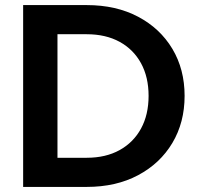

<svg xmlns="http://www.w3.org/2000/svg" viewBox="-20 -735 795 755"><path d="M71 0V-715H320.9Q436.4 -715 522.9 -669.3Q609.5 -623.6 657.7 -543.1Q705.9 -462.6 705.9 -358Q705.9 -253.4 657.7 -172.7Q609.5 -92 522.9 -46Q436.4 0 320.9 0ZM206 -114.6H320.9Q395.8 -114.6 450.4 -144.8Q504.9 -175 534.6 -229.6Q564.3 -284.2 564.3 -358Q564.3 -431.8 534.6 -486.2Q504.9 -540.6 450.4 -570.5Q395.8 -600.4 320.9 -600.4H206Z"/></svg>

Font: Wix Madefor Display
Style: Regular
Weight: 400
Designer: Dalton Maag Ltd
Foundry: Dalton Maag Ltd
Version: Version 3.100